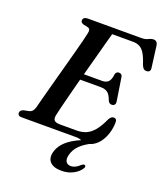

<svg xmlns="http://www.w3.org/2000/svg" viewBox="-166 -830 1002 1164"><g transform="rotate(20 335.0 -248.0)"><path d="M240.5 -374.5H416Q439.5 -374.5 454 -388.2Q468.5 -402 472.5 -441Q476 -449 481.2 -452.8Q486.5 -456.5 493.5 -456.5Q504.5 -456.5 510.2 -451Q516 -445.5 517 -436L540 -288Q542.5 -273 536.2 -266Q530 -259 519.5 -258.5Q510 -258 504 -262.5Q498 -267 494 -275Q481.5 -310.5 465 -323.2Q448.5 -336 417.5 -336H229ZM383 0H31.5Q17 0 11.5 -5.8Q6 -11.5 6 -20.5Q6 -28.5 12 -34.8Q18 -41 27.5 -44L60 -50.5Q73.5 -53.5 81.2 -61.5Q89 -69.5 94.5 -86.5Q98 -101 106.2 -131.8Q114.5 -162.5 125.5 -204Q136.5 -245.5 149.5 -293Q162.5 -340.5 175.5 -388.5Q188.5 -436.5 200.2 -480.2Q212 -524 220.8 -558.2Q229.5 -592.5 233.5 -612Q238 -629.5 235 -638.8Q232 -648 221.5 -650.5L192 -657Q184.5 -659.5 179 -664Q173.5 -668.5 173.5 -677Q173.5 -687.5 181.5 -693.8Q189.5 -700 204 -700H548Q574.5 -700 591.2 -708.8Q608 -717.5 622.5 -717.5Q646 -717.5 651 -691L669 -552.5Q671.5 -538.5 666.2 -531Q661 -523.5 650.5 -522.5Q638 -521 629.5 -527.2Q621 -533.5 614 -550.5Q600 -595 585.2 -619Q570.5 -643 552.2 -652.2Q534 -661.5 509.5 -661.5H375Q368 -636.5 357.2 -596.8Q346.5 -557 333.5 -508.5Q320.5 -460 306.2 -407.8Q292 -355.5 278.5 -304.8Q265 -254 253.8 -209.5Q242.5 -165 234.2 -132Q226 -99 223 -83.5Q220 -69 222.8 -59Q225.5 -49 235.8 -44Q246 -39 264 -39H371.5Q407 -39 434.2 -51.2Q461.5 -63.5 484.5 -91.8Q507.5 -120 529 -168Q541 -190 557 -190Q578.5 -190 577.5 -164Q576.5 -126.5 566.2 -94.2Q556 -62 538.8 -37.8Q521.5 -13.5 498.8 0.2Q476 14 449.5 14Q433 14 418.5 7Q404 0 383 0ZM490.5 -19.5 496 -0.5Q445 23.5 416.2 51.5Q387.5 79.5 378 117Q371 146.5 381 161.2Q391 176 412 176Q427 176 442 168.5Q457 161 469 148.5Q475 143.5 479.8 141.2Q484.5 139 490 140.5Q494.5 142 496.2 147.8Q498 153.5 491 163Q476.5 186.5 443.8 204.2Q411 222 369 222Q317 222 294.5 198Q272 174 283 132.5Q291.5 100.5 315.8 73.5Q340 46.5 383.2 23.2Q426.5 0 490.5 -19.5Z"/></g></svg>

Font: Fraunces Medium
Style: Italic
Weight: 500
Italic angle: -16°
Version: Version 1.000;[b76b70a41]